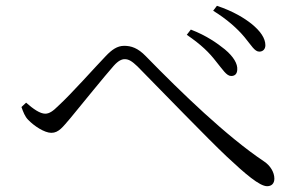

<svg xmlns="http://www.w3.org/2000/svg" viewBox="-20 -716 1040 662"><path d="M725 -504C748 -476 761 -454 777 -454C789 -454 797 -460 798 -475C800 -496 785 -521 755 -546C730 -566 693 -593 638 -614L624 -596C675 -561 701 -535 725 -504ZM823 -588C847 -559 858 -538 874 -538C887 -538 895 -547 895 -560C895 -584 878 -609 847 -634C823 -653 785 -677 728 -696L715 -679C762 -650 798 -618 823 -588ZM54 -347C60 -330 66 -314 77 -303C97 -282 133 -258 157 -258C183 -258 197 -279 223 -309C260 -354 341 -454 372 -489C388 -507 400 -512 410 -512C424 -512 435 -505 454 -487C534 -406 698 -236 762 -176C826 -116 875 -74 901 -74C917 -74 926 -84 926 -100C926 -122 912 -145 891 -159C761 -246 606 -396 483 -522C455 -551 432 -558 408 -558C384 -558 365 -544 345 -523C311 -488 226 -392 181 -351C163 -333 150 -324 136 -324C118 -324 95 -340 70 -362Z"/></svg>

Font: Noto Serif CJK TC Light
Style: Regular
Weight: 300
Designer: Ryoko NISHIZUKA 西塚涼子 (kana & ideographs); Frank Grießhammer (Latin, Greek & Cyrillic); Wenlong ZHANG 张文龙 (bopomofo); San
Foundry: Adobe
Version: Version 2.001;hotconv 1.1.0;makeotfexe 2.6.0